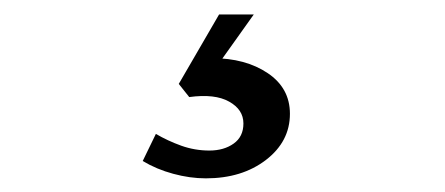

<svg xmlns="http://www.w3.org/2000/svg" viewBox="-20 -33 626 270"><path d="M269.5 217.8Q247.1 217.8 223.6 211.4Q200.2 205.1 180.7 193.4L199.2 155.3Q215.8 165 234.9 171.9Q253.9 178.7 274.4 178.7Q294.9 178.7 308.6 168.9Q322.3 159.2 322.3 140.6Q322.3 121.1 302.2 109.9Q282.2 98.6 246.1 103.5L231.4 85L288.1 -12.7H336.9L271.5 79.1L278.3 48.8Q325.2 48.8 356.4 69.8Q387.7 90.8 387.7 127Q387.7 166 354 191.9Q320.3 217.8 269.5 217.8Z"/></svg>

Font: Crimson Pro ExtraLight
Style: Regular
Weight: 400
Version: Version 1.002